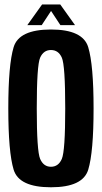

<svg xmlns="http://www.w3.org/2000/svg" viewBox="-20 -808 444 833"><path d="M201 4.5Q62.5 4.5 39.2 -71.8Q16 -148 16 -337.5Q16 -527 39.2 -603.5Q62.5 -680 201 -680Q339.5 -680 362.8 -603.2Q386 -526.5 386 -337.5Q386 -148 362.8 -71.8Q339.5 4.5 201 4.5ZM201 -84.5Q233.5 -84.5 248.2 -118.5Q263 -152.5 263 -337.5Q263 -525 248.2 -558Q233.5 -591 201 -591Q169 -591 154.2 -558Q139.5 -525 139.5 -337.5Q139.5 -152.5 154.2 -118.5Q169 -84.5 201 -84.5ZM98.5 -699 162.5 -788.5H241.5L305.5 -699H242L201.5 -760.5L161 -699Z"/></svg>

Font: Anybody Condensed SemiBold
Style: Regular
Weight: 600
Width: 3
Designer: Tyler Finck
Foundry: Etcetera Type Company
Version: Version 1.010; ttfautohint (v1.8.3) -l 8 -r 50 -G 200 -x 14 